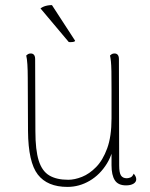

<svg xmlns="http://www.w3.org/2000/svg" viewBox="-20 -722 591 754"><path d="M139 -689Q146 -694 152.5 -696.5Q159 -699 167 -700.5Q175 -702 184 -702L275 -562Q274 -558 264.5 -557Q255 -556 250 -557ZM430 -512Q438 -512 442.5 -506.5Q447 -501 447 -490L448 -72Q448 -44 455 -33Q462 -22 478 -22Q484 -22 492 -25Q500 -28 505 -40Q515 -29 515 -18Q515 -7 504 -0.5Q493 6 475 6Q444 6 431 -14Q418 -34 418 -73V-177L431 -185Q427 -124 400 -80Q373 -36 332 -12Q291 12 245 12Q166 12 128.5 -36.5Q91 -85 90 -207L89 -417Q89 -447 87.5 -469.5Q86 -492 83 -504Q86 -507 90 -509.5Q94 -512 101 -512Q109 -512 113.5 -506.5Q118 -501 118 -490L119 -206Q119 -133 132 -91.5Q145 -50 173.5 -33Q202 -16 248 -16Q273 -16 302 -27.5Q331 -39 357.5 -66Q384 -93 401 -139.5Q418 -186 418 -257Q418 -328 418 -372Q418 -416 417.5 -442Q417 -468 415.5 -481.5Q414 -495 412 -504Q415 -507 419 -509.5Q423 -512 430 -512Z"/></svg>

Font: Arima Thin Thin
Style: Regular
Weight: 250
Version: Version 1.100